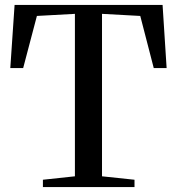

<svg xmlns="http://www.w3.org/2000/svg" viewBox="-20 -763 722 783"><path d="M285.5 -44V-706.5L130.5 -698L74.5 -485.5H22L39.5 -743H643L659.5 -485.5H607L552 -698L396 -706.5V-44L528.5 -30V0H155V-30Z"/></svg>

Font: Merriweather 96pt
Style: Regular
Weight: 400
Version: Version 2.100